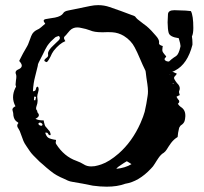

<svg xmlns="http://www.w3.org/2000/svg" viewBox="-20 -720 787 740"><path d="M457.5 -91.8 447.3 -85Q433.6 -76.7 428.2 -69.3Q462.9 -72.8 486.8 -87.4L478.5 -92.8Q472.7 -96.2 468.8 -98.6ZM116.7 -262.2 123 -259.3 130.4 -257.3 139.2 -256.3 148.4 -255.9 149.4 -249.5 150.9 -244.1Q152.3 -237.8 154.3 -233.9Q157.2 -230 163.1 -223.6L167 -218.8L171.4 -213.9L173.8 -208L175.3 -202.1L174.8 -200.7L173.3 -198.7Q169.9 -198.7 168 -200.7L166.5 -202.6L165 -205.1Q163.1 -209 158.2 -209Q156.2 -209 154.3 -208.5Q158.2 -194.8 165.5 -189.5Q173.3 -184.1 195.8 -180.7V-176.8L194.8 -172.4V-170.4Q194.8 -167.5 196.3 -165Q227.1 -116.7 274.4 -100.1Q291.5 -93.8 302.2 -86.9Q314.5 -78.6 331.5 -78.6Q337.9 -78.6 345.2 -79.6L357.9 -82.5L370.6 -86.4Q400.9 -96.7 437.5 -128.4Q489.7 -174.3 521.5 -245.6Q533.2 -272.5 537.6 -289.1L543.9 -319.3L548.8 -349.6Q550.3 -357.9 550.3 -367.7Q550.3 -380.4 547.9 -396.5L544.4 -419.9L541.5 -443.4L541 -445.8L540.5 -447.8L529.8 -470.2L520 -492.7Q508.3 -520.5 499 -537.6Q485.4 -564 457.5 -581.5Q436.5 -594.2 412.1 -595.7L395.5 -596.2L378.9 -595.7H372.1Q343.3 -595.7 327.1 -603Q320.3 -605.5 310.5 -608.4L293 -612.3Q285.2 -614.3 277.8 -614.3Q260.7 -614.3 249 -602.1L239.3 -590.8Q233.9 -583.5 229.5 -580.1Q226.6 -577.1 226.6 -573.7Q226.6 -572.3 227.1 -570.8L229 -566.4L231.9 -561.5Q209 -552.2 187 -524.4Q183.6 -520 180.2 -513.7L174.8 -502Q168 -487.8 160.6 -480.5Q150.9 -482.9 150.9 -486.8Q150.9 -489.3 153.3 -491.7L157.2 -495.6L161.6 -499Q165.5 -502.4 165.5 -506.3V-507.8Q165 -510.3 165 -512.7Q165 -520 169.9 -527.3L176.8 -536.1L184.6 -543.9L195.8 -554.7L206.5 -564.9Q210.9 -569.8 210.9 -573.7Q210.9 -578.1 206.5 -581.5L202.6 -580.1L198.2 -578.6Q192.9 -576.7 191.4 -574.7L175.3 -559.6Q167 -550.3 162.1 -543Q154.3 -530.3 145.5 -511.2L129.4 -479.5L126.5 -472.7L125.5 -465.8L115.7 -426.3Q108.4 -399.4 106.9 -368.2Q117.7 -368.7 118.2 -376.5L119.1 -379.4L119.6 -381.8Q121.1 -385.3 125.5 -386.2Q128.9 -382.8 128.9 -377.4V-373L127.9 -368.7L126.5 -362.3L124.5 -355.5Q123.5 -350.6 123.5 -347.2Q123.5 -344.7 124 -342.8Q125 -337.4 125 -332Q125 -321.8 120.6 -310.5Q119.1 -306.2 119.1 -302.7Q119.1 -296.4 124 -293L123 -293.5L124 -288.6Q124.5 -286.1 126 -284.7Q129.9 -280.3 129.9 -276.4Q129.9 -268.6 116.7 -262.2ZM635.3 -434.6 633.8 -432.6 635.7 -433.1ZM647.5 -399.9 646 -398.9 645.5 -398.4 646 -397.5 647 -396.5 648.9 -397.9ZM111.8 -347.7 110.8 -334.5 111.3 -334 113.3 -333.5H114.7L116.2 -334L119.1 -346.7ZM139.6 -245.6Q136.7 -247.6 133.8 -247.6Q132.8 -247.6 131.3 -247.1L129.4 -245.6Q127.9 -244.6 127.9 -243.7Q127.9 -239.7 132.3 -237.3Q135.3 -235.4 138.7 -235.4H140.6L142.6 -236.8L144 -239.3Q144 -242.7 139.6 -245.6ZM643.6 -444.3Q652.3 -440.4 661.6 -436L658.7 -431.6L655.8 -428.2Q650.9 -424.3 650.9 -419.4Q650.9 -417 652.3 -414.6L656.7 -407.2Q659.7 -402.8 662.1 -399.9Q672.9 -389.6 672.9 -379.4Q672.9 -374 670.4 -369.1Q669.9 -368.2 669.9 -366.2Q669.9 -364.3 670.4 -361.8L671.9 -357.4L672.9 -353.5L666.5 -350.6L660.2 -347.2L663.1 -341.8Q664.6 -338.9 666.5 -336.9Q670.9 -333 670.9 -329.1Q670.9 -324.2 665.5 -319.8L670.4 -313.5Q673.3 -310.1 676.3 -308.1Q694.3 -297.4 694.3 -274.9V-271.5Q693.4 -259.3 691.4 -253.4Q688 -243.7 677.7 -237.3Q674.8 -235.4 672.9 -231.4Q670.4 -228.5 669.9 -224.6L666.5 -208.5L664.6 -191.9Q650.4 -183.6 639.2 -168.9L630.4 -156.2L622.1 -143.1L617.2 -136.7Q614.3 -133.3 611.3 -131.3Q600.1 -125 590.3 -110.4L583.5 -100.1L577.1 -89.8Q569.8 -77.6 562 -70.3Q515.1 -20 462.4 -11.7Q432.6 -0.5 391.1 -0.5Q366.7 -0.5 337.9 -4.4L298.8 -12.2L259.8 -19L250 -21Q245.1 -22.5 241.7 -23.9L227.1 -30.8L212.9 -37.1Q196.8 -44.9 187 -51.8Q174.8 -60.5 159.2 -73.7L146 -85.4L132.8 -96.7Q124 -105 107.9 -121.6Q99.6 -130.4 94.7 -137.7L81.5 -157.2Q73.7 -168.5 70.3 -176.8Q60.5 -201.7 56.2 -214.8L52.2 -222.2L47.9 -229.5Q46.4 -232.9 46.4 -235.8Q46.4 -241.2 50.8 -245.6Q50.8 -246.1 49.8 -247.6L47.9 -249Q34.7 -255.9 31.7 -273.9L30.8 -284.7L28.3 -294.9Q27.8 -296.4 27.8 -297.4Q27.8 -304.7 39.6 -310.5Q30.3 -327.6 30.3 -345.2Q30.3 -362.8 39.1 -380.9L41 -384.3Q42 -385.3 42 -386.2Q42 -387.2 41.5 -387.7Q40 -391.1 40 -395Q40 -397 40.5 -399.4L41.5 -410.6Q43 -418.5 43 -424.3Q43 -430.2 41.5 -434.1Q40 -437.5 40 -439.9Q40 -448.2 50.8 -452.6Q64 -458 64 -467.3Q64 -472.2 59.1 -479L56.2 -481.9L54.2 -485.8L68.8 -514.2L85 -542.5Q88.4 -548.3 91.3 -557.1L96.7 -571.3L100.1 -580.6L104.5 -589.4Q111.3 -599.6 122.6 -605Q130.4 -607.9 138.7 -615.2L146 -621.6L154.3 -628.4L153.3 -630.4L151.9 -632.3L148.9 -637.2Q148.4 -638.7 148.4 -640.1Q148.4 -645 156.7 -646.5L173.8 -649.4L191.9 -652.3Q216.3 -657.2 223.6 -668.9Q227.5 -676.8 243.7 -679.7L327.1 -696.8Q343.3 -700.2 358.4 -700.2Q381.3 -700.2 402.3 -692.9L445.8 -677.7L488.8 -661.6L493.2 -660.2L496.6 -658.7Q501.5 -656.7 502 -654.8Q508.3 -646 522.5 -636.2L533.2 -627.9L544.4 -619.6Q552.7 -612.8 563.5 -601.6L580.1 -583Q593.3 -568.8 593.3 -557.6Q593.3 -555.7 592.8 -554.2V-552.7Q592.8 -549.8 596.7 -546.9L601.6 -544.4L607.4 -542.5L606.4 -537.1L606 -532.2Q605.5 -529.8 605.5 -527.3Q605.5 -524.4 606.4 -522Q607.9 -518.1 612.3 -512.7L616.2 -507.8L620.6 -502.9Q620.6 -501.5 619.1 -499.5L616.2 -496.6Q614.3 -494.1 614.3 -492.2Q614.3 -490.2 615.7 -488.3Q620.6 -482.9 630.4 -482.9H631.3Q634.3 -486.3 640.6 -491.2Q650.4 -499 658.7 -503.9Q668.9 -510.7 675.3 -539.6L675.8 -542.5Q675.8 -549.8 668.9 -572.8Q633.8 -577.6 629.9 -594.2Q626.5 -606 626 -633.8Q626.5 -649.9 627.4 -665.3Q628.4 -680.7 651.9 -680.7L695.8 -679.2L715.8 -677.2Q725.1 -659.7 725.1 -612.3Q725.1 -590.3 719.7 -579.6Q721.7 -567.4 721.7 -555.7V-547.4Q702.6 -472.7 654.8 -448.2Q648.9 -444.3 644.5 -444.3Z"/></svg>

Font: Kurland
Style: Regular
Weight: 400
Designer: GGBot
Version: 0.22